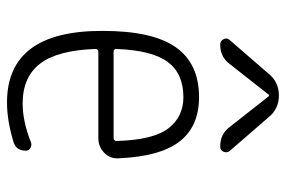

<svg xmlns="http://www.w3.org/2000/svg" viewBox="-152 -642 805 540"><g transform="rotate(90 250.0 -372.5)"><path d="M253.9 -486.3Q187.5 -486.3 154.8 -442.4Q122.1 -398.4 118.2 -297.9Q118.2 -290 126 -290H368.2Q377 -290 377 -298.8Q374 -402.3 341.3 -444.3Q308.6 -486.3 253.9 -486.3ZM268.6 9.8Q66.4 9.8 67.4 -259.8Q67.4 -399.4 113.3 -464.8Q159.2 -530.3 253.9 -530.3Q335.9 -530.3 378.4 -475.6Q420.9 -420.9 425.8 -302.7Q426.8 -279.3 409.7 -263.2Q392.6 -247.1 369.1 -247.1H126Q118.2 -247.1 118.2 -238.3Q122.1 -131.8 159.7 -83Q197.3 -34.2 271.5 -34.2Q322.3 -34.2 380.9 -57.6Q388.7 -60.5 396.5 -56.2Q404.3 -51.8 404.3 -43Q404.3 -16.6 380.9 -8.8Q320.3 9.8 268.6 9.8ZM310.5 -725.6 405.3 -616.2Q411.1 -608.4 407.2 -599.1Q403.3 -589.8 392.6 -589.8Q357.4 -589.8 337.9 -616.2L251 -726.6Q250 -727.5 249 -727.5L247.1 -726.6L160.2 -616.2Q140.6 -589.8 105.5 -589.8Q95.7 -589.8 90.8 -599.1Q85.9 -608.4 92.8 -616.2L187.5 -725.6Q210.9 -754.9 249 -754.9Q287.1 -754.9 310.5 -725.6Z"/></g></svg>

Font: Rounded Mgen+ 2m light
Style: Regular
Weight: 200
Designer: [Source Han Sans]
Ryoko NISHIZUKA  (kana & ideographs); Paul D. Hunt (Latin, Greek & Cyrillic); Wenlong ZHANG  (bopomofo
Version: Version 1.059.20150602